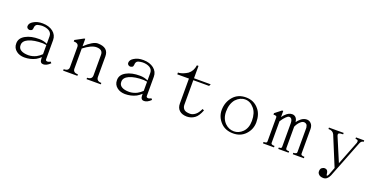

<svg xmlns="http://www.w3.org/2000/svg" viewBox="-19 -1335 4141 2099"><g transform="rotate(20 2051.0 -286.0)"><path d="M465.8 -108.4Q475.6 -108.4 499 -120.1L510.7 -105.5Q469.7 -64.5 430.7 -64.5Q412.1 -64.5 402.3 -76.2Q391.6 -88.9 391.6 -112.3V-133.8Q366.2 -110.4 338.9 -94.7Q280.3 -64.5 209 -64.5Q154.3 -65.4 118.2 -92.8Q75.2 -125 76.2 -178.7Q75.2 -241.2 140.6 -276.4Q201.2 -310.5 297.9 -309.6Q346.7 -309.6 391.6 -289.1V-377Q391.6 -416 358.4 -436.5Q325.2 -456.1 275.4 -456.1Q252.9 -455.1 225.6 -448.2Q196.3 -438.5 196.3 -397.5Q195.3 -379.9 183.6 -373Q170.9 -366.2 159.2 -366.2Q147.5 -368.2 137.7 -375Q127 -384.8 127 -397.5Q127 -433.6 168 -457Q210.9 -484.4 275.4 -483.4Q348.6 -482.4 395.5 -446.3Q442.4 -409.2 442.4 -350.6V-126Q442.4 -108.4 465.8 -108.4ZM185.5 -252.9Q126 -225.6 127 -178.7Q126 -140.6 156.2 -122.1Q186.5 -102.5 245.1 -102.5Q290 -103.5 334 -125Q367.2 -143.6 391.6 -168V-274.4L350.6 -279.3Q248 -280.3 185.5 -252.9Z M1098.1 -90.8V-74.2H932.1V-90.8Q989.7 -91.8 989.7 -139.6V-378.9Q989.7 -439.5 915.5 -439.5Q856.9 -439.5 768.1 -371.1V-135.7Q769 -90.8 825.7 -90.8V-74.2H659.7V-90.8Q717.3 -90.8 717.3 -135.7V-372.1Q716.3 -414.1 659.7 -414.1V-430.7L757.3 -483.4H768.1V-397.5Q859.9 -483.4 915.5 -483.4Q1040.5 -482.4 1040.5 -378.9V-139.6Q1041.5 -90.8 1098.1 -90.8Z M1637.7 -108.4Q1647.5 -108.4 1670.9 -120.1L1682.6 -105.5Q1641.6 -64.5 1602.5 -64.5Q1584 -64.5 1574.2 -76.2Q1563.5 -88.9 1563.5 -112.3V-133.8Q1538.1 -110.4 1510.7 -94.7Q1452.1 -64.5 1380.9 -64.5Q1326.2 -65.4 1290 -92.8Q1247.1 -125 1248 -178.7Q1247.1 -241.2 1312.5 -276.4Q1373 -310.5 1469.7 -309.6Q1518.6 -309.6 1563.5 -289.1V-377Q1563.5 -416 1530.3 -436.5Q1497.1 -456.1 1447.3 -456.1Q1424.8 -455.1 1397.5 -448.2Q1368.2 -438.5 1368.2 -397.5Q1367.2 -379.9 1355.5 -373Q1342.8 -366.2 1331.1 -366.2Q1319.3 -368.2 1309.6 -375Q1298.8 -384.8 1298.8 -397.5Q1298.8 -433.6 1339.8 -457Q1382.8 -484.4 1447.3 -483.4Q1520.5 -482.4 1567.4 -446.3Q1614.3 -409.2 1614.3 -350.6V-126Q1614.3 -108.4 1637.7 -108.4ZM1357.4 -252.9Q1297.9 -225.6 1298.8 -178.7Q1297.9 -140.6 1328.1 -122.1Q1358.4 -102.5 1417 -102.5Q1461.9 -103.5 1505.9 -125Q1539.1 -143.6 1563.5 -168V-274.4L1522.5 -279.3Q1419.9 -280.3 1357.4 -252.9Z M1846.2 -462.9V-484.4Q1854 -485.4 1860.8 -484.4Q1907.7 -492.2 1955.6 -522.5Q2004.4 -558.6 2014.2 -628.9H2032.7V-485.4H2227.1L2216.3 -462.9H2032.7V-173.8Q2033.7 -143.6 2055.2 -123Q2075.7 -105.5 2123.5 -105.5Q2153.8 -105.5 2184.1 -128.9Q2212.4 -150.4 2235.8 -201.2L2255.4 -192.4Q2228 -121.1 2191.9 -94.7Q2150.9 -64.5 2100.1 -64.5Q2044.4 -65.4 2014.2 -92.8Q1981.9 -121.1 1981.9 -173.8V-462.9Z M2639.6 -483.4Q2734.4 -483.4 2791 -413.1Q2837.9 -358.4 2837.9 -263.7Q2836.9 -181.6 2780.3 -122.1Q2725.6 -64.5 2639.6 -64.5Q2548.8 -64.5 2495.1 -120.1Q2435.5 -181.6 2435.5 -263.7Q2436.5 -355.5 2493.2 -420.9Q2547.9 -483.4 2639.6 -483.4ZM2486.3 -263.7Q2486.3 -181.6 2536.1 -131.8Q2580.1 -88.9 2639.6 -88.9Q2695.3 -88.9 2740.2 -132.8Q2787.1 -180.7 2787.1 -263.7Q2787.1 -356.4 2743.2 -406.2Q2698.2 -459 2639.6 -459Q2580.1 -459 2532.2 -408.2Q2486.3 -352.5 2486.3 -263.7Z M3428.2 -96.7Q3439 -90.8 3460.4 -90.8V-74.2H3331.5V-90.8Q3352.1 -90.8 3361.8 -96.7Q3371.6 -101.6 3371.6 -113.3V-397.5Q3367.7 -423.8 3357.9 -433.6Q3343.3 -446.3 3325.7 -445.3Q3306.2 -445.3 3282.7 -421.9Q3260.3 -401.4 3242.7 -362.3V-113.3Q3243.7 -99.6 3250.5 -95.7Q3258.3 -90.8 3282.7 -90.8V-74.2H3162.6V-90.8Q3185.1 -91.8 3189 -95.7Q3194.8 -100.6 3194.8 -113.3V-388.7Q3194.8 -413.1 3185.1 -428.7Q3175.3 -445.3 3154.8 -445.3Q3140.1 -444.3 3121.6 -425.8Q3099.1 -405.3 3071.8 -363.3V-111.3Q3071.8 -99.6 3081.5 -95.7Q3091.3 -90.8 3112.8 -90.8V-74.2H2984.9V-90.8Q3009.3 -91.8 3016.1 -95.7Q3023.9 -101.6 3023.9 -111.3V-390.6Q3023.9 -400.4 3017.1 -404.3Q3011.2 -409.2 2984.9 -409.2V-425.8L3058.1 -483.4H3071.8V-411.1Q3086.4 -434.6 3102.1 -447.3Q3137.2 -483.4 3179.2 -483.4Q3208.5 -482.4 3226.1 -458Q3236.8 -443.4 3240.7 -414.1Q3252.4 -432.6 3267.1 -445.3Q3303.2 -483.4 3347.2 -483.4Q3376.5 -483.4 3397 -461.9Q3419.4 -439.5 3419.4 -397.5V-113.3Q3419.4 -100.6 3428.2 -96.7Z M3734.4 56.6Q3697.3 55.7 3681.6 40Q3664.1 24.4 3664.1 5.9Q3663.1 -24.4 3678.7 -37.1Q3694.3 -49.8 3712.9 -49.8Q3746.1 -49.8 3752.9 -13.7Q3755.9 18.6 3761.7 18.6Q3769.5 18.6 3778.3 0L3812.5 -88.9L3671.9 -429.7Q3654.3 -467.8 3603.5 -466.8V-483.4H3774.4V-466.8Q3737.3 -466.8 3724.6 -458Q3715.8 -450.2 3722.7 -429.7L3838.9 -154.3L3947.3 -431.6Q3952.1 -452.1 3945.3 -459Q3936.5 -467.8 3918 -466.8V-483.4H4013.7V-466.8Q3985.4 -466.8 3972.7 -431.6L3803.7 0Q3779.3 55.7 3734.4 56.6Z"/></g></svg>

Font: BabelStone Tangut Wenhai
Style: Regular
Weight: 400
Designer: Andrew West
Foundry: BabelStone
Version: Version 1.002 May 21, 2016